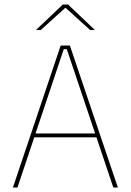

<svg xmlns="http://www.w3.org/2000/svg" viewBox="-20 -844 588 864"><path d="M38 0 253 -639H294.5L510.5 0H490L280.5 -623H267L58.5 0ZM127 -226V-243.5H421V-226ZM262.5 -823.5H286.5L406.5 -709.5V-709H385.5L276 -808H273L163.5 -709H142.5V-709.5Z"/></svg>

Font: Anek Odia Thin
Style: Regular
Weight: 250
Version: Version 1.003